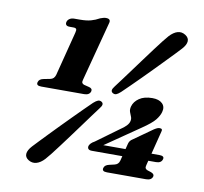

<svg xmlns="http://www.w3.org/2000/svg" viewBox="-81 -805 962 907"><g transform="rotate(10 400.5 -351.5)"><path d="M193.8 -647.1 211.7 -647Q222.3 -647 225.4 -642.2Q228.5 -637.4 224.7 -623.9L170.5 -412.2Q167.3 -401.8 161.5 -396.2Q155.7 -390.7 147.2 -388.9L115.8 -382.7Q94.2 -378.9 90.1 -363.8Q84.4 -345.6 110.3 -345.6H316Q341.1 -345.6 346.9 -363.8Q350.8 -378.1 333.6 -382.6L308.5 -388.9Q301.4 -391.1 298.7 -396.4Q296.1 -401.8 299.3 -412.1L374.2 -696.5Q380.5 -717.9 355.7 -717.9Q349.7 -717.9 343.3 -716.3Q336.9 -714.8 328.2 -711.3Q309.2 -700.5 288 -694.6Q266.9 -688.7 234.8 -688.7L208.1 -688.6Q195.5 -688.6 186.5 -682.8Q177.4 -676.9 174.8 -667.8Q172.1 -658.4 176.6 -652.8Q181 -647.1 193.8 -647.1ZM560.9 -151.7Q563.2 -159.5 567.4 -164.9Q571.7 -170.3 578.3 -174.3L669.8 -239.1Q679.6 -245.2 685.2 -247.3Q690.8 -249.4 696 -249.4Q711.4 -249.4 706.3 -234.4L663.7 -66Q660.8 -55.9 663.6 -50.8Q666.5 -45.8 673.3 -43.2L691.3 -37.4Q708.7 -30.8 705.2 -18.6Q699.4 -0.4 673.9 -0.4H486.4Q460.4 -0.4 466.1 -18.6Q470.2 -32.9 491.3 -37.4L516.1 -43.2Q524.7 -45.4 530.5 -50.6Q536.3 -55.9 539.1 -66ZM511.7 -212Q530.2 -224.1 540.8 -235.3Q551.3 -246.4 553.7 -257Q556.9 -269.2 552.6 -279.1Q548.3 -289 544.4 -300.2Q540.4 -311.4 544.4 -326.7Q551 -350.7 574.7 -366.9Q598.4 -383.2 637.3 -383.2Q669.3 -383.2 685.2 -367.6Q701.2 -352.1 693.9 -326.2Q689 -308 672.9 -287.7Q656.9 -267.5 610.7 -236.2L423.7 -107.7L419.4 -123.9H717.6Q728.4 -123.9 733.8 -119.9Q739.2 -116 736.6 -107.2Q731.1 -88.3 706 -88.3H398.6Q386.3 -88.3 381.4 -93.9Q376.6 -99.6 379.1 -108.7Q380.9 -114 386.4 -120.4Q392 -126.9 405 -134ZM486.1 -385.8Q473.4 -374.4 465.3 -371.6Q457.3 -368.7 448.1 -374.3Q441 -379.1 441.7 -386.7Q442.4 -394.3 452.3 -406.8Q465.5 -424 483.6 -448.5Q501.7 -473 522.4 -501.1Q543.2 -529.1 564.1 -557.6Q585 -586 604 -611.4Q623.1 -636.7 638 -656Q653 -675.2 661.4 -684.3Q680.8 -705.2 700.2 -710.8Q719.6 -716.4 738.3 -704.4Q756 -692.9 754.7 -675.6Q753.4 -658.3 734.4 -637.6Q726.2 -628.5 709.4 -611Q692.6 -593.4 670 -570.2Q647.5 -546.9 622.4 -521.3Q597.3 -495.6 572 -470.3Q546.7 -444.9 524.6 -423.2Q502.5 -401.4 486.1 -385.8ZM364.8 -312.3Q377.5 -323.7 386.1 -326.7Q394.8 -329.8 403.6 -324.5Q411.2 -319.3 410.1 -311.5Q409.1 -303.7 398.8 -291.1Q386 -274.1 368 -249.7Q350 -225.4 329.5 -197.2Q309 -169.1 287.7 -140.4Q266.5 -111.8 247.3 -86.1Q228.1 -60.5 213 -41.2Q197.9 -22 189.2 -12.6Q170.3 7.9 150.2 13.4Q130.1 18.8 111.9 7.2Q94.5 -3.9 96 -21.3Q97.6 -38.7 116.6 -59.4Q125.2 -68.8 142.4 -86.7Q159.6 -104.7 182.2 -128.2Q204.9 -151.8 230 -177.4Q255.2 -203.1 280.2 -228.3Q305.2 -253.6 327.2 -275.4Q349.2 -297.3 364.8 -312.3Z"/></g></svg>

Font: Fraunces Wonky
Style: Italic
Weight: 900
Italic angle: -16°
Version: Version 1.000;[b76b70a41]